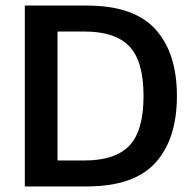

<svg xmlns="http://www.w3.org/2000/svg" viewBox="-20 -670 686 690"><path d="M69.2 0V-650H291.7Q461.7 -650 538.8 -564.6Q615.8 -479.2 615.8 -325Q615.8 -170.8 538.8 -85.4Q461.7 0 291.7 0ZM186.7 -93.3H283.3Q394.2 -93.3 445 -146.7Q495.8 -200 495.8 -325Q495.8 -450 445 -503.3Q394.2 -556.7 283.3 -556.7H186.7Z"/></svg>

Font: Familjen Grotesk GF Medium
Style: Regular
Weight: 500
Designer: Anders Wikstroem, Jonas Baeckman, Matilda Gysing, Kristian Moeller
Foundry: Familjen STHLM AB
Version: Version 2.000; Beta; Release 4; Build 6